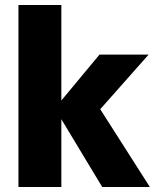

<svg xmlns="http://www.w3.org/2000/svg" viewBox="-20 -750 621 770"><path d="M226 -730H54V0H226V-272L390 0H581L382 -312L576 -531H379L226 -347Z"/></svg>

Font: Geom ExtraBold
Style: Bold
Weight: 800
Version: Version 1.102